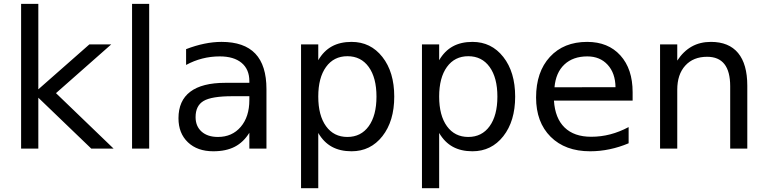

<svg xmlns="http://www.w3.org/2000/svg" viewBox="-20 -780 4028 1008"><path d="M90.8 -759.8H181.2V-311L449.2 -546.9H564L273.9 -291L576.2 0H459L181.2 -267.1V0H90.8Z M673.3 -759.8H763.2V0H673.3Z M1199.7 -274.9Q1090.8 -274.9 1048.8 -250Q1006.8 -225.1 1006.8 -165Q1006.8 -117.2 1038.3 -89.1Q1069.8 -61 1124 -61Q1198.7 -61 1243.9 -114Q1289.1 -167 1289.1 -254.9V-274.9ZM1378.9 -312V0H1289.1V-83Q1258.3 -33.2 1212.4 -9.5Q1166.5 14.2 1100.1 14.2Q1016.1 14.2 966.6 -33Q917 -80.1 917 -159.2Q917 -251.5 978.8 -298.3Q1040.5 -345.2 1163.1 -345.2H1289.1V-354Q1289.1 -416 1248.3 -450Q1207.5 -483.9 1133.8 -483.9Q1086.9 -483.9 1042.5 -472.7Q998 -461.4 957 -439V-522Q1006.3 -541 1052.7 -550.5Q1099.1 -560.1 1143.1 -560.1Q1261.7 -560.1 1320.3 -498.5Q1378.9 -437 1378.9 -312Z M1650.9 -82V208H1560.5V-546.9H1650.9V-463.9Q1679.2 -512.7 1722.4 -536.4Q1765.6 -560.1 1825.7 -560.1Q1925.3 -560.1 1987.5 -481Q2049.8 -401.9 2049.8 -272.9Q2049.8 -144 1987.5 -64.9Q1925.3 14.2 1825.7 14.2Q1765.6 14.2 1722.4 -9.5Q1679.2 -33.2 1650.9 -82ZM1956.5 -272.9Q1956.5 -372.1 1915.8 -428.5Q1875 -484.9 1803.7 -484.9Q1732.4 -484.9 1691.7 -428.5Q1650.9 -372.1 1650.9 -272.9Q1650.9 -173.8 1691.7 -117.4Q1732.4 -61 1803.7 -61Q1875 -61 1915.8 -117.4Q1956.5 -173.8 1956.5 -272.9Z M2285.6 -82V208H2195.3V-546.9H2285.6V-463.9Q2314 -512.7 2357.2 -536.4Q2400.4 -560.1 2460.4 -560.1Q2560.1 -560.1 2622.3 -481Q2684.6 -401.9 2684.6 -272.9Q2684.6 -144 2622.3 -64.9Q2560.1 14.2 2460.4 14.2Q2400.4 14.2 2357.2 -9.5Q2314 -33.2 2285.6 -82ZM2591.3 -272.9Q2591.3 -372.1 2550.5 -428.5Q2509.8 -484.9 2438.5 -484.9Q2367.2 -484.9 2326.4 -428.5Q2285.6 -372.1 2285.6 -272.9Q2285.6 -173.8 2326.4 -117.4Q2367.2 -61 2438.5 -61Q2509.8 -61 2550.5 -117.4Q2591.3 -173.8 2591.3 -272.9Z M3301.3 -295.9V-252H2888.2Q2894 -159.2 2944.1 -110.6Q2994.1 -62 3083.5 -62Q3135.3 -62 3183.8 -74.7Q3232.4 -87.4 3280.3 -112.8V-27.8Q3231.9 -7.3 3181.2 3.4Q3130.4 14.2 3078.1 14.2Q2947.3 14.2 2870.8 -62Q2794.4 -138.2 2794.4 -268.1Q2794.4 -402.3 2866.9 -481.2Q2939.5 -560.1 3062.5 -560.1Q3172.9 -560.1 3237.1 -489Q3301.3 -418 3301.3 -295.9ZM3211.4 -322.3Q3210.4 -396 3170.2 -439.9Q3129.9 -483.9 3063.5 -483.9Q2988.3 -483.9 2943.1 -441.4Q2897.9 -398.9 2891.1 -321.8Z M3903.3 -330.1V0H3813.5V-327.1Q3813.5 -404.8 3783.2 -443.4Q3752.9 -481.9 3692.4 -481.9Q3619.6 -481.9 3577.6 -435.5Q3535.6 -389.2 3535.6 -309.1V0H3445.3V-546.9H3535.6V-461.9Q3567.9 -511.2 3611.6 -535.6Q3655.3 -560.1 3712.4 -560.1Q3806.6 -560.1 3855 -501.7Q3903.3 -443.4 3903.3 -330.1Z"/></svg>

Font: Pangururan
Style: Regular
Weight: 400
Designer: Uli Kozok
Foundry: Michael Everson and Uli Kozok
Version: Version 1.005